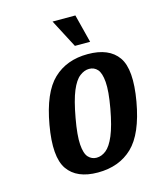

<svg xmlns="http://www.w3.org/2000/svg" viewBox="-107 -766 706 853"><g transform="rotate(-15 246.5 -340.0)"><path d="M238 10Q141 10 100 -49Q59 -108 84 -250Q109 -393 170.5 -451.5Q232 -510 329 -510Q427 -510 468 -451.5Q509 -393 484 -250Q459 -108 397.5 -49Q336 10 238 10ZM249 -55Q272 -55 293 -71.5Q314 -88 332 -130.5Q350 -173 364 -250Q378 -328 374.5 -370Q371 -412 356 -428.5Q341 -445 318 -445Q296 -445 274.5 -428.5Q253 -412 235.5 -370Q218 -328 204 -250Q190 -173 193 -130.5Q196 -88 211.5 -71.5Q227 -55 249 -55ZM284 -560 216 -690H321L354 -560Z"/></g></svg>

Font: Cuprum
Style: Bold Italic
Weight: 700
Italic angle: -10°
Designer: Jovanny Lemonad
Foundry: Jovanny Lemonad
Version: Version 3.000